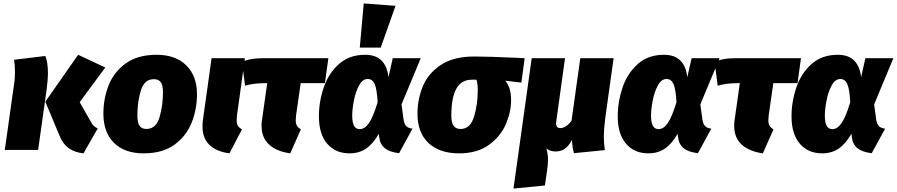

<svg xmlns="http://www.w3.org/2000/svg" viewBox="-20 -873 5222 1118"><path d="M326 -84 244 -281 435 -554 593 -480 444 -278 513 -157Q520 -145 527.5 -138.5Q535 -132 549 -125L466 20Q417 15 382 -9Q347 -33 326 -84ZM64 -398Q67 -425 67 -454Q67 -497 62 -525L244 -547Q259 -509 259 -452Q259 -405 251 -348L202 0H8Z M582 -211Q582 -298 612.5 -376Q643 -454 712.5 -504Q782 -554 892 -554Q1002 -554 1064.5 -492.5Q1127 -431 1127 -325Q1127 -238 1096.5 -160Q1066 -82 996.5 -31Q927 20 816 20Q706 20 644 -41Q582 -102 582 -211ZM929 -338Q929 -377 916 -394.5Q903 -412 876 -412Q820 -412 800 -345.5Q780 -279 780 -201Q780 -159 792.5 -140.5Q805 -122 832 -122Q889 -122 909 -190.5Q929 -259 929 -338Z M1360 -201Q1358 -179 1358 -173Q1358 -153 1365 -141Q1372 -129 1389 -120L1316 20Q1159 -2 1159 -138Q1159 -156 1162 -177L1212 -534H1406Z M1704 -201Q1702 -179 1702 -173Q1702 -153 1709 -141Q1716 -129 1732 -120L1670 20Q1592 9 1547.5 -30.5Q1503 -70 1503 -142Q1503 -159 1506 -177L1536 -389H1529Q1457 -389 1407 -374L1389 -513Q1416 -524 1443 -529Q1470 -534 1508 -534H1892L1872 -389H1731Z M2242 -423 2267 -534H2430L2318 -265L2330 -177Q2334 -150 2346.5 -138Q2359 -126 2382 -124L2304 19Q2250 13 2221.5 -9.5Q2193 -32 2188 -75L2186 -94Q2151 -34 2110.5 -7Q2070 20 2015 20Q1934 20 1885.5 -36Q1837 -92 1837 -196Q1837 -281 1865 -363.5Q1893 -446 1953.5 -500Q2014 -554 2106 -554Q2169 -554 2202.5 -519.5Q2236 -485 2242 -423ZM2031 -201Q2031 -158 2042 -139.5Q2053 -121 2075 -121Q2104 -121 2128.5 -156.5Q2153 -192 2179 -278Q2175 -353 2162 -383Q2149 -413 2121 -413Q2091 -413 2070.5 -375Q2050 -337 2040.5 -286.5Q2031 -236 2031 -201ZM2283 -839 2197 -596H2075L2098 -853Z M2411 -211Q2411 -293 2441 -368Q2471 -443 2545 -493.5Q2619 -544 2742 -544Q2824 -544 2998 -536L3035 -534L3016 -392L2922 -403Q2939 -383 2947.5 -355.5Q2956 -328 2956 -289Q2956 -221 2925.5 -150Q2895 -79 2827 -29.5Q2759 20 2653 20Q2540 20 2475.5 -40Q2411 -100 2411 -211ZM2762 -346Q2762 -390 2754 -409H2731Q2667 -410 2637.5 -357Q2608 -304 2608 -199Q2608 -158 2621.5 -140Q2635 -122 2662 -122Q2719 -122 2740.5 -194.5Q2762 -267 2762 -346Z M3496 -76Q3496 -41 3502 1L3322 19Q3312 -14 3311 -58Q3290 -21 3268 -6Q3246 9 3215 9Q3182 9 3162 -9Q3163 -4 3167 15Q3171 34 3171 58Q3171 82 3165 124L3153 207L2970 225L3076 -534H3270L3219 -166Q3218 -162 3218 -155Q3218 -127 3243 -127Q3258 -127 3275.5 -138Q3293 -149 3308 -170L3359 -534H3553L3504 -183Q3496 -117 3496 -76Z M3982 -423 4007 -534H4170L4058 -265L4070 -177Q4074 -150 4086.5 -138Q4099 -126 4122 -124L4044 19Q3990 13 3961.5 -9.5Q3933 -32 3928 -75L3926 -94Q3891 -34 3850.5 -7Q3810 20 3755 20Q3674 20 3625.5 -36Q3577 -92 3577 -196Q3577 -281 3605 -363.5Q3633 -446 3693.5 -500Q3754 -554 3846 -554Q3909 -554 3942.5 -519.5Q3976 -485 3982 -423ZM3771 -201Q3771 -158 3782 -139.5Q3793 -121 3815 -121Q3844 -121 3868.5 -156.5Q3893 -192 3919 -278Q3915 -353 3902 -383Q3889 -413 3861 -413Q3831 -413 3810.5 -375Q3790 -337 3780.5 -286.5Q3771 -236 3771 -201Z M4456 -201Q4454 -179 4454 -173Q4454 -153 4461 -141Q4468 -129 4484 -120L4422 20Q4344 9 4299.5 -30.5Q4255 -70 4255 -142Q4255 -159 4258 -177L4288 -389H4281Q4209 -389 4159 -374L4141 -513Q4168 -524 4195 -529Q4222 -534 4260 -534H4644L4624 -389H4483Z M4994 -423 5019 -534H5182L5070 -265L5082 -177Q5086 -150 5098.5 -138Q5111 -126 5134 -124L5056 19Q5002 13 4973.5 -9.5Q4945 -32 4940 -75L4938 -94Q4903 -34 4862.5 -7Q4822 20 4767 20Q4686 20 4637.5 -36Q4589 -92 4589 -196Q4589 -281 4617 -363.5Q4645 -446 4705.5 -500Q4766 -554 4858 -554Q4921 -554 4954.5 -519.5Q4988 -485 4994 -423ZM4783 -201Q4783 -158 4794 -139.5Q4805 -121 4827 -121Q4856 -121 4880.5 -156.5Q4905 -192 4931 -278Q4927 -353 4914 -383Q4901 -413 4873 -413Q4843 -413 4822.5 -375Q4802 -337 4792.5 -286.5Q4783 -236 4783 -201Z"/></svg>

Font: FiraGO Heavy
Style: Italic
Weight: 900
Italic angle: -8°
Designer: bBox Type GmbH
Foundry: bBox Type GmbH
Version: Version 1.001